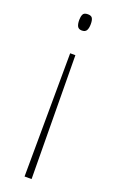

<svg xmlns="http://www.w3.org/2000/svg" viewBox="-143 -564 480 795"><g transform="rotate(20 97.0 -166.5)"><path d="M123 -493Q123 -475 117.5 -465Q112 -455 97 -455Q83 -455 77.5 -464.5Q72 -474 72 -493Q72 -507 76.5 -517Q81 -527 98 -527Q113 -527 118 -518.5Q123 -510 123 -493ZM84 -350H107L112 194H81Z"/></g></svg>

Font: Noto Sans Gujarati UI ExtraCondensed Thin
Style: Regular
Weight: 100
Width: 2
Designer: Jelle Bosma - Monotype Design Team, Universal Thirst
Foundry: Monotype Imaging Inc.
Version: Version 2.106; ttfautohint (v1.8.4.7-5d5b)